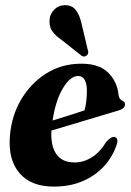

<svg xmlns="http://www.w3.org/2000/svg" viewBox="-20 -698 495 728"><path d="M424.5 -156.5Q411 -110 378.8 -72.5Q346.5 -35 297.2 -12.8Q248 9.5 184 9.5Q97.5 9.5 54 -41.5Q10.5 -92.5 17.5 -180.5Q23 -257 59.5 -319.5Q96 -382 155 -419.2Q214 -456.5 288.5 -456.5Q357 -456.5 391 -421.8Q425 -387 429.5 -338Q432 -320.5 444 -316Q453.5 -312 454 -303Q454 -295.5 448.8 -289.5Q443.5 -283.5 429 -279Q412.5 -274 383 -265.2Q353.5 -256.5 317.2 -245.5Q281 -234.5 243.8 -223.5Q206.5 -212.5 175 -203Q171.5 -145 193.8 -113.5Q216 -82 263 -82Q296.5 -82 327.8 -101.2Q359 -120.5 383.5 -161Q402.5 -181.5 415 -178.5Q427.5 -175 424.5 -156.5ZM276.5 -410Q246.5 -410 218.5 -363.2Q190.5 -316.5 179.5 -241Q210.5 -250.5 243.5 -261Q276.5 -271.5 300.5 -279.5Q309 -309.5 309.5 -354Q309.5 -380 301.2 -395Q293 -410 276.5 -410ZM287.5 -615.5 313 -508Q318 -495.5 309 -488Q299.5 -480 289.5 -486.5L215 -545.5Q188.5 -563.5 176.8 -581.8Q165 -600 168.5 -628Q170.5 -645.5 186 -661.8Q201.5 -678 226 -678.5Q251.5 -678.5 265.5 -662.2Q279.5 -646 287.5 -615.5Z"/></svg>

Font: Fraunces 144pt S050
Style: Bold Italic
Weight: 700
Italic angle: -16°
Version: Version 1.000; ttfautohint (v1.8.3)